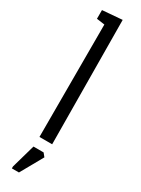

<svg xmlns="http://www.w3.org/2000/svg" viewBox="-259 -792 761 1034"><g transform="rotate(30 121.5 -274.5)"><path d="M86 0H165L159 -770L36 -760V-706L86 -699ZM42 209V221H86L164 82L147 61H84Z"/></g></svg>

Font: Frost Regular
Style: Regular
Weight: 400
Designer: Lee Frost
Foundry: Lee Frost for Ice Communication Norge AS
Version: Version 2.011;hotconv 1.0.107;makeotfexe 2.5.65593